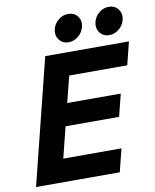

<svg xmlns="http://www.w3.org/2000/svg" viewBox="-94 -946 824 1018"><g transform="rotate(-10 318.0 -437.0)"><path d="M467.5 0H16.7L185 -675H635.8L605 -551.7H292.5L256.7 -410H545L515 -290H226.7L185 -123.3H498.3ZM540 -725.8Q506.7 -725.8 488.8 -750.4Q470.8 -775 479.2 -808.3Q486.7 -836.7 510 -855.4Q533.3 -874.2 560.8 -874.2Q595 -874.2 612.9 -849.6Q630.8 -825 622.5 -791.7Q615 -763.3 591.2 -744.6Q567.5 -725.8 540 -725.8ZM320.8 -725.8Q288.3 -725.8 270 -750.4Q251.7 -775 260 -808.3Q267.5 -836.7 290.8 -855.4Q314.2 -874.2 342.5 -874.2Q376.7 -874.2 394.6 -849.6Q412.5 -825 403.3 -791.7Q395.8 -763.3 372.1 -744.6Q348.3 -725.8 320.8 -725.8Z"/></g></svg>

Font: Funnel Sans Light
Style: Bold Italic
Weight: 700
Italic angle: -14.036°
Version: Version 1.000